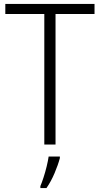

<svg xmlns="http://www.w3.org/2000/svg" viewBox="-20 -800 507 975"><path d="M262 -66H205V-729H7V-780H460V-729H262ZM284 3Q275 37 257 79.5Q239 122 216 155H185V145Q192 129 201 101.5Q210 74 217 45Q224 16 227 -5H284Z"/></svg>

Font: Noto Sans Malayalam UI SemiCondensed Light
Style: Regular
Weight: 300
Width: 4
Designer: Jelle Bosma - Monotype Design Team
Foundry: Monotype Imaging Inc.
Version: Version 2.104; ttfautohint (v1.8.4.7-5d5b)